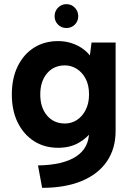

<svg xmlns="http://www.w3.org/2000/svg" viewBox="-20 -705 638 925"><path d="M300 -570Q276 -570 259.5 -586.5Q243 -603 243 -627Q243 -651 259.5 -668Q276 -685 300 -685Q324 -685 340.5 -668Q357 -651 357 -627Q357 -603 340.5 -586.5Q324 -570 300 -570ZM421 -500H537V-74Q537 11 495 72.5Q453 134 373.5 167Q294 200 183 200L163 92Q284 90 346.5 49Q409 8 409 -69V-71L426 -77Q402 -42 360 -17.5Q318 7 260 7Q194 7 144 -25Q94 -57 65.5 -114.5Q37 -172 37 -250Q37 -328 65.5 -386Q94 -444 144 -475.5Q194 -507 260 -507Q294 -507 323.5 -497.5Q353 -488 375.5 -472.5Q398 -457 413 -438ZM174 -250Q174 -187 206.5 -148.5Q239 -110 293 -110Q324 -110 350 -126.5Q376 -143 392.5 -175Q409 -207 409 -250Q409 -295 392.5 -326Q376 -357 349.5 -373.5Q323 -390 293 -390Q239 -390 206.5 -351.5Q174 -313 174 -250Z"/></svg>

Font: Albert Sans
Style: Bold
Weight: 700
Designer: Andreas Rasmussen
Foundry: a.Foundry
Version: Version 1.025